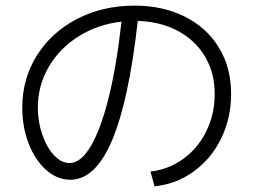

<svg xmlns="http://www.w3.org/2000/svg" viewBox="-20 -693 904 686"><path d="M747.1 -357.4Q747.1 -432.6 712.6 -490.7Q678.2 -548.8 616 -582.3Q553.7 -615.7 472.2 -618.2Q440.4 -333.5 380.6 -192.1Q320.8 -50.8 231.4 -50.8Q184.6 -50.8 145 -85.7Q105.5 -120.6 82.5 -179.7Q59.6 -238.8 59.6 -308.6Q59.6 -411.6 111.8 -494.9Q164.1 -578.1 255.6 -625.5Q347.2 -672.9 460.9 -672.9Q561.5 -672.9 639.9 -633.8Q718.3 -594.7 762 -523.2Q805.7 -451.7 805.7 -357.4Q805.7 -271 770.3 -198.5Q734.9 -126 672.4 -80.6Q609.9 -35.2 532.2 -27.3L517.6 -80.1Q582.5 -87.4 635 -125.5Q687.5 -163.6 717.3 -224.4Q747.1 -285.2 747.1 -357.4ZM228.5 -110.4Q268.6 -110.4 304.2 -170.4Q339.8 -230.5 368.2 -344Q396.5 -457.5 414.1 -615.7Q329.1 -606 261 -563.2Q192.9 -520.5 154.1 -453.9Q115.2 -387.2 115.2 -308.6Q115.2 -257.8 131.1 -211.9Q147 -166 173.1 -138.2Q199.2 -110.4 228.5 -110.4Z"/></svg>

Font: Pretendard GOV Light
Style: Regular
Weight: 300
Designer: Base glyphs from Inter by Rasmus Andersson; Hangeul glyphs from Noto Sans CJK(Source Han Sans) by Jang Soo-young and Kan
Foundry: Kil Hyung-jin
Version: Version 1.309